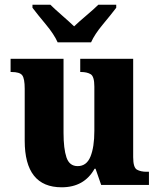

<svg xmlns="http://www.w3.org/2000/svg" viewBox="-20 -786 678 816"><path d="M242 10Q338 10 382 -69H386L410 0H613V-56H603Q578 -56 562 -65Q546 -74 546 -118V-536H321V-480H324Q350 -480 365.5 -470.5Q381 -461 381 -418V-230Q381 -161 364.5 -120.5Q348 -80 310 -80Q275 -80 262.5 -117Q250 -154 250 -222V-536H25V-480H29Q64 -480 74.5 -466Q85 -452 85 -409V-188Q85 10 242 10ZM225 -606H367Q382 -640 417 -682Q452 -724 474 -753V-766H398Q381 -749 348.5 -721.5Q316 -694 295 -674Q274 -694 242.5 -721.5Q211 -749 194 -766H118V-753Q140 -724 175 -682Q210 -640 225 -606Z"/></svg>

Font: Noto Serif SemiCondensed Extra
Style: Regular
Weight: 800
Width: 4
Designer: Monotype Design Team
Foundry: Monotype Imaging Inc.
Version: Version 1.002